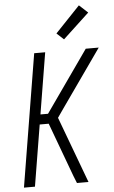

<svg xmlns="http://www.w3.org/2000/svg" viewBox="-63 -1019 632 1061"><g transform="rotate(-5 252.5 -488.5)"><path d="M26 0 147 -735H208L152 -395H194L433 -735H505L279 -414L247 -368L384 0H320L304 -40L193 -340H143L87 0ZM318 -797 279 -833 416 -977 464 -933Z"/></g></svg>

Font: Iosevka SS18 Light
Style: Italic
Weight: 300
Italic angle: -9°
Monospace: yes
Designer: Belleve Invis
Foundry: Belleve Invis
Version: Version 25.1.1; ttfautohint (v1.8.4)